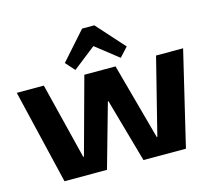

<svg xmlns="http://www.w3.org/2000/svg" viewBox="-110 -925 1181 1061"><g transform="rotate(-15 480.0 -395.0)"><path d="M4 -540H158.8L267.3 -103.4H271.3L390.5 -540H569L688.2 -103.4H691.2L800.8 -540H955.6L827.1 0H584.2L481.3 -364.8H478.3L375.4 0H132.4ZM303.2 -630.5 444.6 -789.6H514.4L657.3 -630.5L609.2 -578.3L435.8 -714.7H524.2L349.8 -578.3Z"/></g></svg>

Font: Pathway Extreme 8pt Thin 12pt
Style: Regular
Weight: 100
Version: Version 1.001;gftools[0.9.26]